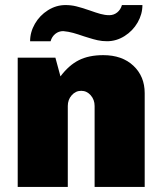

<svg xmlns="http://www.w3.org/2000/svg" viewBox="-20 -739 639 759"><path d="M552 -371V0H354V-320Q354 -345 338.5 -362.5Q323 -380 301 -380Q279 -380 263.5 -362.5Q248 -345 248 -320V0H50V-511H199L219 -437Q252 -481 291.5 -501Q331 -521 388 -521Q463 -521 507.5 -479Q552 -437 552 -371ZM403 -576Q383 -576 365.5 -580Q348 -584 332.5 -589Q317 -594 313 -595Q287 -604 269 -609Q251 -614 230 -616Q212 -616 198.5 -605Q185 -594 180 -576H99Q99 -612 118 -645Q137 -678 169.5 -698.5Q202 -719 239 -719Q261 -719 281.5 -714Q302 -709 334 -698Q359 -689 377 -684Q395 -679 412 -679Q430 -679 443.5 -690Q457 -701 462 -719H543Q543 -683 524 -650Q505 -617 472.5 -596.5Q440 -576 403 -576Z"/></svg>

Font: Chivo Black
Style: Regular
Weight: 900
Designer: Hector Gatti
Foundry: Omnibus-Type
Version: Version 1.007